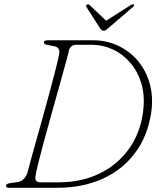

<svg xmlns="http://www.w3.org/2000/svg" viewBox="-20 -891 762 911"><path d="M8.5 -10Q8.5 -20 31 -22.5L63 -27Q76.5 -28.5 89.2 -38.8Q102 -49 110 -70.5Q114 -87 125.2 -128.2Q136.5 -169.5 152.2 -225.2Q168 -281 185 -342.2Q202 -403.5 217.5 -461.2Q233 -519 244.5 -564Q256 -609 260 -631Q268 -666 237.5 -671.5L210 -677Q196.5 -679.5 192.5 -682Q188.5 -684.5 188.5 -690.5Q188.5 -700 208.5 -700H421Q484.5 -700 539.5 -674.5Q594.5 -649 633.8 -602.8Q673 -556.5 690.5 -493.8Q708 -431 697.5 -356.5Q680 -242.5 619 -162.8Q558 -83 464 -41.5Q370 0 253 0H21.5Q8.5 0 8.5 -10ZM258.5 -26Q366.5 -26 452 -67.5Q537.5 -109 591.2 -183.8Q645 -258.5 658.5 -358Q668.5 -432 651.8 -491Q635 -550 599.2 -592Q563.5 -634 515.8 -656.2Q468 -678.5 416 -678.5H341.5Q327.5 -678.5 319.2 -671.5Q311 -664.5 308 -655Q303.5 -634 290.5 -587Q277.5 -540 260.2 -478Q243 -416 224.2 -349.5Q205.5 -283 189 -221.8Q172.5 -160.5 161.2 -115.5Q150 -70.5 148 -52.5Q144.5 -26 172 -26ZM492.5 -756.5Q480 -745 472 -745Q463 -745 455 -756.5L390.5 -857Q385.5 -864.5 393 -869.5Q399 -872.5 405.5 -867L483.5 -792.5L600.5 -867Q610 -872.5 614.5 -869.5Q619.5 -865 610 -857Z"/></svg>

Font: Fraunces 9pt Soft Thin
Style: Italic
Weight: 100
Italic angle: -16°
Version: Version 1.000;[b76b70a41]